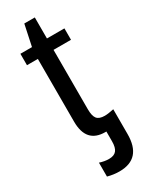

<svg xmlns="http://www.w3.org/2000/svg" viewBox="-222 -686 722 933"><g transform="rotate(-30 139.0 -219.0)"><path d="M271 -69V70Q271 208 147 208Q114 208 81 199V121Q108 130 133 130Q162 130 175 114Q188 98 188 63V8H182Q76 8 76 -112V-464H15V-528H80L105 -646H164V-528H262V-464H164V-131Q164 -93 176.5 -77.5Q189 -62 220 -62Q239 -62 271 -69Z"/></g></svg>

Font: Libra Sans
Style: Regular
Weight: 400
Foundry: Context Ltd
Version: Version 1.002